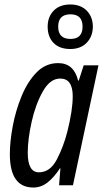

<svg xmlns="http://www.w3.org/2000/svg" viewBox="-20 -828 463 858"><path d="M129 10Q164 10 193 -13Q222 -36 248 -76H250L244 0H306L420 -536H354L332 -468H329Q310 -546 240 -546Q184 -546 143.5 -504.5Q103 -463 76.5 -398.5Q50 -334 37 -264.5Q24 -195 24 -139Q24 10 129 10ZM154 -58Q104 -58 104 -145Q104 -206 121.5 -284Q139 -362 171.5 -419.5Q204 -477 249 -477Q305 -477 305 -398Q305 -336 281 -240Q264 -173 234 -115.5Q204 -58 154 -58ZM294 -609Q341 -609 368 -637.5Q395 -666 395 -711Q394 -754 367 -781Q340 -808 294 -808Q247 -808 220 -780.5Q193 -753 193 -709Q193 -663 219.5 -636Q246 -609 294 -609ZM295 -654Q240 -654 240 -709Q240 -764 295 -764Q349 -764 349 -709Q349 -654 295 -654Z"/></svg>

Font: Noto Sans UI Condensed
Style: Italic
Weight: 400
Width: 3
Italic angle: -12°
Designer: Monotype Design Team
Foundry: Monotype Imaging Inc.
Version: Version 1.901